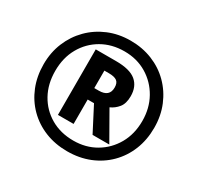

<svg xmlns="http://www.w3.org/2000/svg" viewBox="-155 -909 1139 1104"><g transform="rotate(30 414.0 -357.0)"><path d="M414 10Q334 10 267 -17Q200 -44 150.5 -93.5Q101 -143 74 -210Q47 -277 47 -357Q47 -435 74.5 -501.5Q102 -568 151.5 -618Q201 -668 268 -696Q335 -724 414 -724Q492 -724 559 -697Q626 -670 675.5 -620.5Q725 -571 753 -504Q781 -437 781 -357Q781 -277 754 -210Q727 -143 677.5 -93.5Q628 -44 561 -17Q494 10 414 10ZM414 -61Q496 -61 561 -99Q626 -137 664 -203.5Q702 -270 702 -357Q702 -441 664.5 -508Q627 -575 562 -614Q497 -653 414 -653Q330 -653 264.5 -615Q199 -577 161.5 -510.5Q124 -444 124 -357Q124 -270 161 -203.5Q198 -137 263.5 -99Q329 -61 414 -61ZM264 -145V-580H399Q491 -580 532 -545.5Q573 -511 573 -447Q573 -398 551 -371Q529 -344 499 -331L605 -145H494L410 -307H368V-145ZM398 -383Q468 -383 468 -444Q468 -475 451 -487Q434 -499 398 -499H368V-383Z"/></g></svg>

Font: Noto Sans Gurmukhi UI ExtraBold
Style: Regular
Weight: 800
Designer: Jelle Bosma - Monotype Design Team
Foundry: Monotype Imaging Inc.
Version: Version 2.004; ttfautohint (v1.8.4.7-5d5b)